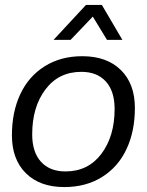

<svg xmlns="http://www.w3.org/2000/svg" viewBox="-20 -756 601 786"><path d="M248 -54.2Q340.8 -54.2 395 -126.2Q449.2 -198.2 449.2 -310.1Q449.2 -382.8 413.3 -422.4Q377.4 -461.9 313 -461.9Q220.2 -461.9 166 -389.9Q111.8 -317.9 111.8 -206.1Q111.8 -133.3 147.7 -93.8Q183.6 -54.2 248 -54.2ZM243.2 9.8Q143.1 9.8 85.9 -46.9Q28.8 -103.5 28.8 -202.1Q28.8 -297.4 63 -370.4Q97.2 -443.4 162.8 -484.6Q228.5 -525.9 316.9 -525.9Q417.5 -525.9 474.9 -469.2Q532.2 -412.6 532.2 -314Q532.2 -218.8 498 -145.8Q463.9 -72.8 397.9 -31.5Q332 9.8 243.2 9.8ZM481 -592.8H418L359.9 -688L269 -592.8H199.2L332 -735.8H397Z"/></svg>

Font: Creato Display
Style: Italic
Weight: 400
Italic angle: -10°
Version: Version 1.000